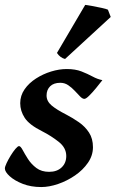

<svg xmlns="http://www.w3.org/2000/svg" viewBox="-29 -736 468 776"><path d="M384.8 -412.1Q373.5 -397.5 358.9 -379.6Q344.2 -361.8 331.3 -349.1Q318.4 -336.4 312 -336.4Q304.2 -336.4 294.7 -346.2Q285.2 -356 273.2 -368.9Q261.2 -381.8 246.8 -391.6Q232.4 -401.4 214.8 -401.4Q188 -401.4 173.6 -387.2Q159.2 -373 159.2 -350.1Q159.2 -327.1 179.2 -310.1Q199.2 -293 238.8 -272.9Q265.1 -259.3 290 -241.9Q314.9 -224.6 330.8 -200.2Q346.7 -175.8 346.7 -141.1Q346.7 -107.4 326.4 -78.1Q306.2 -48.8 274.2 -26.9Q242.2 -4.9 205.8 7.6Q169.4 20 137.7 20Q96.2 20 63 7.1Q29.8 -5.9 10.3 -23.7Q-9.3 -41.5 -9.3 -55.2Q-9.3 -62 -2.4 -76.7Q4.4 -91.3 14.2 -107.2Q23.9 -123 33.4 -134.3Q43 -145.5 47.9 -145.5Q54.2 -145.5 62.5 -129.9Q70.8 -114.3 84 -93.5Q97.2 -72.8 117.9 -57.1Q138.7 -41.5 169.4 -41.5Q201.2 -41.5 220 -59.3Q238.8 -77.1 238.8 -105.5Q238.8 -138.7 208.3 -162.8Q177.7 -187 141.1 -205.6Q89.4 -231.4 71 -259.5Q52.7 -287.6 52.7 -318.8Q52.7 -349.6 70.3 -375Q87.9 -400.4 116.5 -418.7Q145 -437 177.7 -447Q210.4 -457 240.7 -457Q275.4 -457 300.3 -447.3Q325.2 -437.5 345 -426.8Q364.7 -416 384.8 -412.1ZM407.2 -696.8 418.5 -667.5 233.9 -497.6Q214.4 -502.4 201.2 -522L315.4 -716.3Q323.7 -715.3 343.8 -711.7Q363.8 -708 382.8 -703.9Q401.9 -699.7 407.2 -696.8Z"/></svg>

Font: Gentium Plus
Style: Bold Italic
Weight: 700
Italic angle: -8°
Designer: Victor Gaultney, Annie Olsen, Iska Routamaa, Becca Hirsbrunner
Foundry: SIL International
Version: Version 6.101